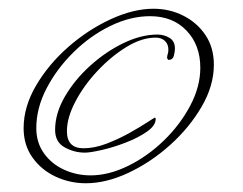

<svg xmlns="http://www.w3.org/2000/svg" viewBox="-20 -442 555 439"><path d="M176 -23Q140 -23 107.5 -38Q75 -53 54.5 -81.5Q34 -110 34 -149Q34 -198 62.5 -246.5Q91 -295 136 -334.5Q181 -374 233 -398Q285 -422 331 -422Q368 -422 399.5 -406Q431 -390 450 -361.5Q469 -333 469 -294Q469 -246 441 -198Q413 -150 369 -110.5Q325 -71 274 -47Q223 -23 176 -23ZM187 -41Q229 -41 273.5 -63Q318 -85 355 -121Q392 -157 415 -200.5Q438 -244 438 -287Q438 -339 406.5 -372Q375 -405 323 -405Q278 -405 232 -382.5Q186 -360 148 -322.5Q110 -285 86.5 -240Q63 -195 63 -149Q63 -116 80.5 -91.5Q98 -67 126.5 -54Q155 -41 187 -41ZM174 -93Q150 -93 128 -105Q106 -117 106 -145Q106 -183 128.5 -221.5Q151 -260 186.5 -292Q222 -324 262.5 -343.5Q303 -363 340 -363Q355 -363 367.5 -355.5Q380 -348 380 -331Q380 -324 377.5 -314.5Q375 -305 365 -305L362 -309Q362 -314 363.5 -318.5Q365 -323 365 -328Q365 -341 357 -348.5Q349 -356 336 -356Q304 -356 269 -334.5Q234 -313 203 -280Q172 -247 152.5 -210Q133 -173 133 -142Q133 -103 171 -103Q196 -103 223.5 -113.5Q251 -124 276 -138Q301 -152 317 -162.5Q333 -173 334 -173Q336 -173 336 -170Q336 -155 316 -141Q296 -127 267.5 -116Q239 -105 212.5 -99Q186 -93 174 -93Z"/></svg>

Font: Sassy Frass
Style: Regular
Weight: 400
Designer: Robert E. Leuschke
Foundry: Robert E. Leuschke
Version: Version 1.010; ttfautohint (v1.8.3)